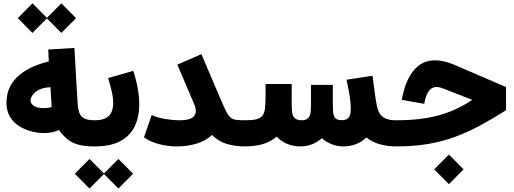

<svg xmlns="http://www.w3.org/2000/svg" viewBox="-20 -861 3023 1129"><path d="M276.9 -348.1 283.7 -231.4Q271.5 -228.5 260.3 -226.8Q249 -225.1 238.8 -225.1Q198.7 -225.1 179.2 -238.3Q159.7 -251.5 159.7 -269.5Q159.7 -284.7 171.6 -302.2Q183.6 -319.8 209.5 -333.3Q235.4 -346.7 276.9 -348.1ZM536.1 0V-153.8H535.6Q496.1 -153.8 475.1 -164.8Q454.1 -175.8 446 -199.2Q438 -222.7 436 -258.8L417.5 -579.1L263.7 -569.8L267.1 -499.5Q224.1 -489.7 180.2 -471.4Q136.2 -453.1 99.4 -424.3Q62.5 -395.5 40.3 -354Q18.1 -312.5 18.1 -255.9Q18.1 -208.5 38.6 -174.6Q59.1 -140.6 92.3 -119.6Q125.5 -98.6 164.1 -88.6Q202.6 -78.6 238.8 -78.6Q264.6 -78.6 287.6 -83.3Q310.5 -87.9 326.2 -96.7Q350.6 -63.5 377 -42Q403.3 -20.5 440.9 -10.3Q478.5 0 535.6 0ZM254.4 -754.4 340.8 -667.5 427.2 -754.4 340.8 -841.3ZM84.5 -754.4 170.9 -667.5 257.3 -754.4 170.9 -841.3Z M763.7 -444.3 615.7 -401.9Q627 -365.2 636.2 -327.1Q645.5 -289.1 645.5 -254.4Q645.5 -225.1 635.7 -202.4Q626 -179.7 602.1 -166.7Q578.1 -153.8 536.1 -153.8Q504.4 -153.8 481.7 -131.3Q459 -108.9 459 -77.1Q459 -45.4 481.7 -22.7Q504.4 0 536.1 0Q630.4 0 688.2 -31.5Q746.1 -63 772.5 -118.9Q798.8 -174.8 798.8 -247.1Q798.8 -292 789.8 -342.3Q780.8 -392.6 763.7 -444.3ZM589.8 160.6 676.3 247.6 762.7 160.6 676.3 73.7ZM419.9 160.6 506.3 247.6 592.8 160.6 506.3 73.7Z M1421.4 -153.8H1420.9Q1388.7 -153.8 1369.1 -156.2Q1349.6 -158.7 1336.7 -169.2Q1323.7 -179.7 1311.5 -202.9Q1299.3 -226.1 1281.7 -267.6L1164.1 -542.5L1022.9 -481L1121.6 -249Q1126.5 -238.3 1128.9 -227.8Q1131.3 -217.3 1131.3 -208Q1131.3 -191.9 1122.1 -179.7Q1112.8 -167.5 1092 -160.6Q1071.3 -153.8 1036.6 -153.8Q996.6 -153.8 950.2 -161.6Q903.8 -169.4 872.1 -184.6L826.7 -53.7Q861.8 -27.8 913.8 -13.9Q965.8 0 1021.5 0Q1080.6 0 1135.5 -16.4Q1190.4 -32.7 1226.1 -67.4Q1267.6 -27.3 1317.1 -13.7Q1366.7 0 1420.9 0H1421.4Z M2170.4 -415.5 2017.6 -392.1Q2027.3 -347.7 2034.9 -303.7Q2042.5 -259.8 2042.5 -218.3Q2042.5 -195.3 2036.6 -180.7Q2031.2 -167.5 2019.8 -160.9Q2008.3 -154.3 1987.3 -154.3Q1954.6 -154.3 1944.3 -177.7Q1939 -190.9 1938 -211.4Q1937 -231.9 1937 -259.8V-361.8H1808.6V-259.8Q1808.6 -229.5 1806.9 -207.3Q1805.2 -185.1 1796.4 -171.9Q1790 -163.1 1780 -158.4Q1770 -153.8 1753.9 -153.8Q1721.7 -153.8 1708 -171.9Q1698.7 -185.1 1697 -206.8Q1695.3 -228.5 1695.3 -259.8V-367.2H1541.5V-302.2Q1541.5 -254.9 1538.6 -225.6Q1535.6 -196.3 1522.5 -180.2Q1510.3 -165 1486.3 -159.4Q1462.4 -153.8 1421.4 -153.8Q1389.6 -153.8 1366.9 -131.3Q1344.2 -108.9 1344.2 -77.1Q1344.2 -45.4 1366.9 -22.7Q1389.6 0 1421.4 0Q1480.5 0 1526.9 -14.2Q1573.2 -28.3 1606.9 -57.6Q1631.8 -31.2 1667.5 -15.6Q1703.1 0 1745.6 0Q1783.2 0 1815.4 -12.9Q1847.7 -25.9 1872.6 -48.3Q1897 -26.4 1929.7 -13.2Q1962.4 0 2000 0Q2039.6 0 2074.2 -13.9Q2108.9 -27.8 2134.3 -52.7Q2170.4 -24.4 2215.3 -12.2Q2260.3 0 2310.5 0H2311V-153.8H2310.5Q2275.9 -153.8 2254.4 -161.4Q2232.9 -168.9 2219.7 -184.1Q2204.6 -202.1 2197.8 -231.7Q2190.9 -261.2 2185.5 -302.7Z M2342.3 -273.9 2474.6 -250.5Q2483.9 -303.2 2502 -326.4Q2520 -349.6 2546.9 -349.6Q2556.6 -349.6 2566.9 -346.9Q2577.1 -344.2 2588.9 -339.4L2757.3 -273.9Q2696.3 -232.9 2630.1 -206.3Q2564 -179.7 2486.1 -166.7Q2408.2 -153.8 2311 -153.8Q2279.3 -153.8 2256.6 -131.3Q2233.9 -108.9 2233.9 -77.1Q2233.9 -45.4 2256.6 -22.7Q2279.3 0 2311 0Q2413.6 0 2498.5 -14.6Q2583.5 -29.3 2658.2 -57.1Q2732.9 -85 2805.4 -124.3Q2877.9 -163.6 2955.6 -212.9V-349.1L2656.2 -478Q2622.6 -492.7 2593.5 -499.5Q2564.5 -506.3 2539.6 -506.3Q2488.8 -506.3 2453.6 -483.4Q2418.5 -460.4 2396 -424.3Q2373.5 -388.2 2360.8 -348.1Q2348.1 -308.1 2342.3 -273.9ZM2533.2 134.8 2619.6 221.7 2706.1 134.8 2619.6 47.9Z"/></svg>

Font: Estedad-VF-FD Black
Style: Regular
Weight: 900
Designer: Amin Abedi
Version: Version 4.000